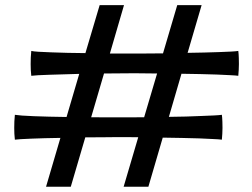

<svg xmlns="http://www.w3.org/2000/svg" viewBox="-20 -711 960 731"><path d="M155.3 0 210 -186Q147 -185.1 98.9 -183.1Q50.8 -181.2 36.6 -179.2Q35.2 -191.9 34.7 -201.7Q34.2 -211.4 34.2 -224.1Q34.2 -236.3 34.7 -248.8Q35.2 -261.2 36.6 -273.9Q44.4 -272.5 63.7 -271Q83 -269.5 109.9 -268.6Q136.2 -267.6 168.2 -266.8Q200.2 -266.1 233.4 -265.6L281.7 -429.7Q216.8 -427.7 167 -426.3Q117.2 -424.8 99.1 -422.4Q97.7 -435.1 97.2 -444.8Q96.7 -454.6 96.7 -467.3Q96.7 -479.5 97.2 -491.9Q97.7 -504.4 99.1 -517.1Q106.9 -515.1 127.2 -513.9Q147.5 -512.7 175.8 -511.7Q204.1 -510.3 237.5 -509.8Q271 -509.3 305.2 -508.8L359.4 -691.4H452.1L398.4 -507.3H535.2L600.6 -507.8L654.8 -691.4H747.6L694.3 -509.8Q726.6 -510.3 757.3 -511Q788.1 -511.7 814 -512.7Q839.8 -513.7 859.1 -514.6Q878.4 -515.6 887.2 -517.1Q888.7 -507.3 889.2 -490Q889.6 -472.7 889.6 -467.3Q889.6 -457.5 888.9 -444.6Q888.2 -431.6 887.2 -422.4Q877.9 -423.8 856.2 -424.8Q834.5 -425.8 805.2 -427.2Q775.4 -428.2 740.7 -429Q706.1 -429.7 670.9 -430.2L623 -266.1Q656.2 -266.6 688.7 -267.3Q721.2 -268.1 748 -269.5Q775.4 -270.5 795.4 -271.5Q815.4 -272.5 824.7 -273.9Q826.2 -264.2 826.7 -246.8Q827.1 -229.5 827.1 -224.1Q827.1 -214.4 826.4 -201.4Q825.7 -188.5 824.7 -179.2Q814.9 -180.7 792.2 -181.6Q769.5 -182.6 738.8 -184.1Q708 -185.1 671.9 -185.8Q635.7 -186.5 599.6 -187L544.9 0H450.7L506.3 -188.5L458.5 -189H429.7Q407.2 -189 380.1 -188.5Q353 -188 304.7 -188L249.5 0ZM391.6 -264.2H468.8L528.8 -264.6L578.1 -431.2L492.2 -432.1L376 -431.2L327.1 -264.6Z"/></svg>

Font: Asset
Style: Regular
Weight: 400
Version: Version 1.003; ttfautohint (v1.8.4.7-5d5b)